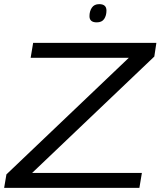

<svg xmlns="http://www.w3.org/2000/svg" viewBox="-33 -907 775 927"><path d="M-13 0 -2 -65 589 -628H115L127 -700H722L712 -634L122 -72H652L640 0ZM434 -799Q399 -799 399 -829Q399 -853 410.5 -870Q422 -887 446 -887Q481 -887 481 -856Q481 -832 470 -815.5Q459 -799 434 -799Z"/></svg>

Font: Georama Extended
Style: Italic
Weight: 400
Width: 7
Italic angle: -9°
Designer: Jean-Baptiste Levee
Foundry: Production Type
Version: Version 1.000